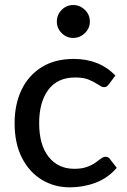

<svg xmlns="http://www.w3.org/2000/svg" viewBox="-20 -756 518 782"><path d="M264.5 7Q201.5 7 150.5 -23.8Q99.5 -54.5 69.5 -113Q39.5 -171.5 39.5 -254.5Q39.5 -330 67.2 -389Q95 -448 149 -482Q203 -516 280.5 -516Q384.5 -516 450 -448.5L424 -413.5Q420 -408 415.5 -404.5Q411 -401 403.5 -401Q398 -401 391.8 -404.2Q385.5 -407.5 378 -412.5Q364.5 -421.5 343 -431Q321.5 -440.5 286.5 -440.5Q214.5 -440.5 177 -390.5Q139.5 -340.5 139.5 -254.5Q139.5 -165.5 178.2 -117Q217 -68.5 282 -68.5Q309.5 -68.5 328.2 -74.2Q347 -80 360 -88Q373 -96 382 -103.5Q389.5 -109.5 396 -113.5Q402.5 -117.5 409.5 -117.5Q421 -117.5 427.5 -108.5L455.5 -72.5Q419.5 -30.5 369.5 -11.8Q319.5 7 264.5 7ZM278 -601.5Q251 -601.5 231.2 -621.2Q211.5 -641 211.5 -668Q211.5 -696 231.2 -715.8Q251 -735.5 278 -735.5Q305.5 -735.5 325.8 -715.8Q346 -696 346 -668Q346 -641 325.8 -621.2Q305.5 -601.5 278 -601.5Z"/></svg>

Font: Verano Sans Medium
Style: Regular
Weight: 500
Designer: Lukasz Dziedzic with Adam Twardoch and Botio Nikoltchev
Foundry: tyPoland Lukasz Dziedzic
Version: Version 3.001;December 28, 2019;FontCreator 12.0.0.2547 64-b